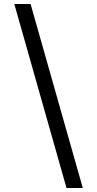

<svg xmlns="http://www.w3.org/2000/svg" viewBox="-20 -812 489 967"><path d="M52 -792H134L397 135H315Z"/></svg>

Font: lsinhala05
Style: Book
Weight: 400
Designer: Jelle Bosma - Monotype Design Team
Foundry: Monotype Imaging Inc.
Version: Version 2.003